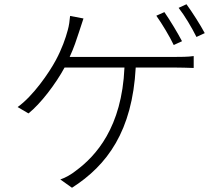

<svg xmlns="http://www.w3.org/2000/svg" viewBox="-20 -836 1040 904"><path d="M754 -779 716 -762C743 -724 779 -664 798 -624L837 -642C815 -684 779 -743 754 -779ZM858 -816 821 -799C850 -762 883 -706 905 -662L944 -680C924 -718 885 -779 858 -816ZM373 -749 310 -761C308 -738 305 -715 299 -694C289 -656 271 -605 243 -553C211 -493 135 -383 63 -332L114 -302C171 -347 243 -442 284 -518H566C554 -236 431 -101 337 -32C316 -15 288 1 264 9L319 48C485 -58 603 -219 619 -518H804C827 -518 864 -517 892 -516V-572C865 -568 829 -568 804 -568H308C328 -611 341 -651 352 -685C359 -706 366 -728 373 -749Z"/></svg>

Font: Noto Sans HK Light
Style: Regular
Weight: 300
Designer: Ryoko NISHIZUKA 西塚涼子 (kana, bopomofo & ideographs); Paul D. Hunt (Latin, Greek & Cyrillic); Sandoll Communications 산돌커뮤니
Foundry: Adobe
Version: Version 2.004;hotconv 1.0.118;makeotfexe 2.5.65603